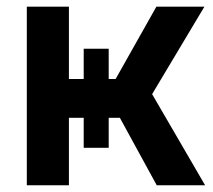

<svg xmlns="http://www.w3.org/2000/svg" viewBox="-20 -550 631 570"><path d="M59.6 -530.3H184.6V-315.4H228.5V-405.3H302.7V-315.4H323.2L444.3 -530.3H586.9L431.6 -270.5L588.9 0H445.3L335.9 -200.2H302.7V-111.3H228.5V-200.2H184.6V0H59.6Z"/></svg>

Font: Pretendard JP SemiBold
Style: Regular
Weight: 600
Designer: Base glyphs from Inter by Rasmus Andersson; Hangeul glyphs from Noto Sans CJK(Source Han Sans) by Jang Soo-young and Kan
Foundry: Kil Hyung-jin
Version: Version 1.309